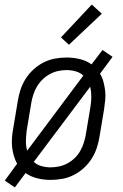

<svg xmlns="http://www.w3.org/2000/svg" viewBox="-20 -780 540 841"><path d="M45 41 1 11 55 -63Q46 -79 40.5 -98Q35 -117 33 -136.5Q31 -156 32.5 -176.5Q34 -197 38 -218L58 -338Q62 -363 70 -387.5Q78 -412 92.5 -435Q107 -458 127.5 -476.5Q148 -495 172 -507Q196 -519 221.5 -523.5Q247 -528 272 -528Q302 -528 330.5 -521Q359 -514 381 -498L429 -561L473 -531L418 -457Q428 -441 433 -422Q438 -403 440.5 -383.5Q443 -364 441 -343.5Q439 -323 436 -302L416 -182Q412 -157 404 -132.5Q396 -108 381.5 -85Q367 -62 346.5 -43.5Q326 -25 302 -13Q278 -1 252 3.5Q226 8 201 8Q171 8 143 1Q115 -6 92 -22ZM99 -120 345 -449Q331 -462 311.5 -467.5Q292 -473 272 -473Q253 -473 234.5 -469Q216 -465 198.5 -455.5Q181 -446 166.5 -432Q152 -418 142 -401Q132 -384 126 -365.5Q120 -347 117 -329L97 -209Q94 -186 93.5 -163.5Q93 -141 99 -120ZM201 -47Q220 -47 239 -51Q258 -55 275.5 -64.5Q293 -74 307.5 -88Q322 -102 331.5 -119Q341 -136 347 -154.5Q353 -173 356 -191L376 -311Q380 -334 380 -356.5Q380 -379 375 -400L128 -71Q142 -58 161.5 -52.5Q181 -47 201 -47ZM282 -584 247 -616 382 -760 426 -720Z"/></svg>

Font: Iosevka Term Curly Light
Style: Italic
Weight: 300
Italic angle: -9°
Designer: Belleve Invis
Foundry: Belleve Invis
Version: Version 32.3.0